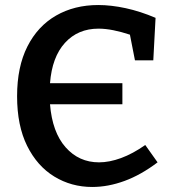

<svg xmlns="http://www.w3.org/2000/svg" viewBox="-20 -733 684 764"><path d="M347 11Q264 11 196 -30.5Q128 -72 88 -152.5Q48 -233 48 -350Q48 -467 89 -548Q130 -629 203 -671Q276 -713 371 -713Q422 -713 480 -700.5Q538 -688 599 -662L590 -493H517L497 -595Q464 -606 432 -612.5Q400 -619 372 -619Q290 -619 238.5 -562.5Q187 -506 179 -402H467V-318H179Q188 -207 241 -147Q294 -87 374 -87Q415 -87 461.5 -104Q508 -121 558 -156L607 -87Q541 -37 475.5 -13Q410 11 347 11Z"/></svg>

Font: Bitter SemiBold
Style: Regular
Weight: 600
Designer: Sol Matas, and Bitter project Authors
Foundry: Sol Matas
Version: Version 2.001